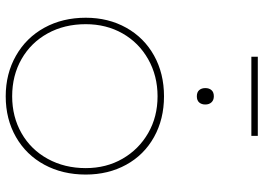

<svg xmlns="http://www.w3.org/2000/svg" viewBox="-142 -748 900 655"><g transform="rotate(90 307.5 -420.0)"><path d="M40 -263Q40 -340 74 -401Q108 -462 169 -496Q230 -530 308 -530Q386 -530 447 -496Q508 -462 541.5 -401Q575 -340 575 -263Q575 -184 541.5 -122Q508 -60 447 -25Q386 10 308 10Q231 10 169.5 -25Q108 -60 74 -122Q40 -184 40 -263ZM553 -263Q553 -333 521 -388.5Q489 -444 433.5 -476Q378 -508 308 -508Q238 -508 181.5 -476Q125 -444 93.5 -388.5Q62 -333 62 -263Q62 -190 93.5 -133Q125 -76 181 -44Q237 -12 308 -12Q378 -12 434 -44Q490 -76 521.5 -133.5Q553 -191 553 -263ZM280 -671Q280 -684 287 -692Q294 -700 308 -700Q321 -700 328.5 -692Q336 -684 336 -671Q336 -658 329 -650Q322 -642 308 -642Q294 -642 287 -650Q280 -658 280 -671ZM173 -850H443V-828H173Z"/></g></svg>

Font: Easer Grotesk Variable
Style: Regular
Weight: 400
Designer: Boardeaser, Bonnie Shaver-Troup, Thomas Jockin
Foundry: Lexend
Version: Version 1.001;Glyphs 3.1.2 (3151)